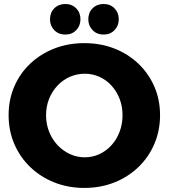

<svg xmlns="http://www.w3.org/2000/svg" viewBox="-20 -928 844 961"><path d="M402.1 -712.1Q483.6 -712.1 552.5 -685.1Q621.4 -658.1 672.8 -609.1Q724.1 -560.1 752.6 -494.5Q781.1 -428.9 781.1 -351.6Q781.1 -274.3 752.6 -207.6Q724.1 -141 672.8 -91.7Q621.4 -42.4 552.5 -14.9Q483.6 12.6 402.1 12.6Q320.7 12.6 251.8 -14.9Q182.9 -42.4 131.5 -91.7Q80.1 -141 51.6 -207.4Q23.1 -273.7 23.1 -351.6Q23.1 -429.4 51.6 -495.3Q80.1 -561.1 131.5 -609.6Q182.9 -658.1 251.8 -685.1Q320.7 -712.1 402.1 -712.1ZM404.3 -559Q364.9 -559 329.6 -543.5Q294.4 -528 267.7 -499.6Q241 -471.1 225.8 -433.5Q210.6 -395.9 210.6 -351Q210.6 -306.7 226 -268.3Q241.4 -229.9 268.4 -201.2Q295.4 -172.6 330.4 -156.6Q365.3 -140.6 404.3 -140.6Q443.3 -140.6 477.6 -156.6Q512 -172.6 538 -201.2Q564 -229.9 578.6 -268.3Q593.3 -306.7 593.3 -351Q593.3 -395.9 578.6 -433.5Q564 -471.1 538 -499.6Q512 -528 477.6 -543.5Q443.3 -559 404.3 -559ZM306.7 -908Q340.1 -908 361.4 -886.3Q382.7 -864.6 382.7 -831.4Q382.7 -799 361.4 -777Q340.1 -755 306.7 -755Q273.3 -755 251.8 -777Q230.3 -799 230.3 -831.3Q230.3 -864.9 251.8 -886.4Q273.3 -908 306.7 -908ZM498.4 -908Q531.9 -908 553.1 -886.3Q574.4 -864.6 574.4 -831.4Q574.4 -799 553.1 -777Q531.9 -755 498.4 -755Q465 -755 443.5 -777Q422 -799 422 -831.3Q422 -864.9 443.5 -886.4Q465 -908 498.4 -908Z"/></svg>

Font: Alexandria
Style: Regular
Weight: 400
Designer: Mohamed Gaber
Foundry: Kief Type Foundry
Version: Version 5.100